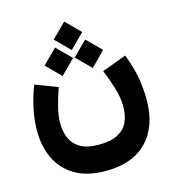

<svg xmlns="http://www.w3.org/2000/svg" viewBox="-123 -738 952 1056"><g transform="rotate(-15 353.0 -210.5)"><path d="M339.8 -637.2 420.9 -556.2 339.8 -475.1 258.8 -556.2ZM425.8 -512.2 506.8 -431.2 425.8 -350.1 344.7 -431.2ZM254.4 -512.2 335.4 -431.2 254.4 -350.1 173.3 -431.2ZM350.6 66.4Q418.9 66.4 459 44.7Q499 22.9 516.1 -14.9Q533.2 -52.7 533.2 -101.6Q533.2 -153.3 516.1 -209Q499 -264.6 476.6 -318.4L615.7 -370.1Q644.5 -294.9 655.8 -232.7Q667 -170.4 667 -104.5Q667 45.4 585.2 130.6Q503.4 215.8 350.6 215.8Q245.6 215.8 176.5 175.3Q107.4 134.8 73.7 64.7Q40 -5.4 40 -94.7Q40 -154.3 53.2 -218Q66.4 -281.7 91.3 -345.2L217.8 -296.9Q199.2 -244.1 186.5 -194.3Q173.8 -144.5 173.8 -102.1Q173.8 -56.2 189.9 -17.8Q206.1 20.5 244.6 43.5Q283.2 66.4 350.6 66.4Z"/></g></svg>

Font: Vazirmatn UI NL Black
Style: Regular
Weight: 900
Designer: Saber Rastikerdar
Foundry: Saber Rastikerdar
Version: Version 33.003